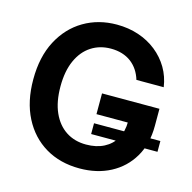

<svg xmlns="http://www.w3.org/2000/svg" viewBox="-108 -846 967 965"><g transform="rotate(15 375.0 -363.5)"><path d="M387.7 9.8Q286.6 9.8 210.2 -35.6Q133.8 -81.1 91.1 -164.6Q48.3 -248 48.3 -362.8Q48.3 -480.5 92.5 -564.2Q136.7 -647.9 212.6 -692.6Q288.6 -737.3 383.8 -737.3Q444.8 -737.3 497.3 -719.7Q549.8 -702.1 590.8 -669.4Q631.8 -636.7 658 -592.3Q684.1 -547.9 691.9 -494.1H549.8Q541.5 -521.5 526.9 -543.5Q512.2 -565.4 491.5 -581.1Q470.7 -596.7 444.3 -604.7Q418 -612.8 386.2 -612.8Q328.6 -612.8 284.2 -584Q239.7 -555.2 214.6 -499.5Q189.5 -443.8 189.5 -364.3Q189.5 -284.2 214.4 -228.8Q239.3 -173.3 283.9 -144Q328.6 -114.7 388.7 -114.7Q442.4 -114.7 481.7 -135Q521 -155.3 542.2 -192.6Q563.5 -230 563.5 -280.8L594.2 -275.9H400.4V-383.8H699.2V-294.9Q699.2 -200.2 658.9 -132.1Q618.7 -64 548.6 -27.1Q478.5 9.8 387.7 9.8ZM400.4 -172.4V-228.5H745.6V-172.4Z"/></g></svg>

Font: Inter Cardless
Style: Bold
Weight: 700
Designer: Rasmus Andersson
Foundry: rsms
Version: Version 4.001;git-9221beed3